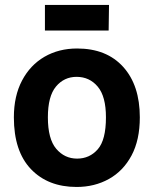

<svg xmlns="http://www.w3.org/2000/svg" viewBox="-20 -754 626 782"><path d="M292 7.5Q175.5 7.5 106 -65.2Q36.5 -138 36.5 -276Q36.5 -363 69.8 -426Q103 -489 161.2 -522.8Q219.5 -556.5 294 -556.5Q414 -556.5 481.8 -481.5Q549.5 -406.5 549.5 -276Q549.5 -184 515.8 -120.8Q482 -57.5 423.5 -25Q365 7.5 292 7.5ZM294 -108Q345 -108 378.2 -146Q411.5 -184 411.5 -276Q411.5 -361.5 378 -401.2Q344.5 -441 292 -441Q241 -441 208 -401.5Q175 -362 175 -276Q175 -188 209 -148Q243 -108 294 -108ZM163 -629.5V-734H424L422.5 -629.5Z"/></svg>

Font: Spline Sans SemiBold
Style: Regular
Weight: 600
Designer: Eben Sorkin, Mirko Velimirovic
Foundry: Sorkin Type
Version: Version 1.000; ttfautohint (v1.8.3)